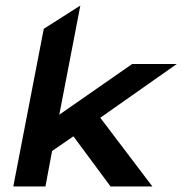

<svg xmlns="http://www.w3.org/2000/svg" viewBox="-20 -681 658 693"><path d="M28 -8H144L168 -136L245 -189L379 -8H530L342 -256L618 -450H457L194 -267L270 -661L138 -577Z"/></svg>

Font: Charger EcoBold
Style: Obl
Weight: 1000
Designer: Jasper
Foundry: Cannot Into Space Fonts
Version: Version 1.1